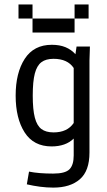

<svg xmlns="http://www.w3.org/2000/svg" viewBox="-20 -645 478 856"><path d="M217.8 191.4Q188.5 191.4 158.7 187.5Q128.9 183.6 99.6 176.8L109.4 120.1Q152.3 128.9 216.8 128.9Q270.5 128.9 289.6 109.9Q308.6 90.8 308.6 47.9V-27.3Q291 -9.8 266.1 -1Q241.2 7.8 210 7.8Q129.9 7.8 89.8 -54.7Q49.8 -117.2 49.8 -218.8Q49.8 -320.3 90.3 -382.8Q130.9 -445.3 210.9 -445.3Q246.1 -445.3 272 -434.6Q297.9 -423.8 316.4 -403.3L321.3 -437.5H380.9L378.9 -375V35.2Q378.9 117.2 335.9 154.3Q293 191.4 217.8 191.4ZM218.8 -54.7Q280.3 -54.7 308.6 -96.7V-341.8Q281.2 -382.8 218.8 -382.8Q184.6 -382.8 164.6 -367.7Q144.5 -352.5 135.3 -317.4Q126 -282.2 126 -218.8Q126 -156.2 135.3 -120.6Q144.5 -85 164.6 -69.8Q184.6 -54.7 218.8 -54.7ZM187.5 -562.5V-500H125V-562.5ZM250 -562.5V-500H187.5V-562.5ZM312.5 -562.5V-500H250V-562.5ZM375 -625V-562.5H312.5V-625ZM125 -625V-562.5H62.5V-625Z"/></svg>

Font: Sudo Variable
Style: Regular
Weight: 400
Monospace: yes
Designer: Jens Kutilek
Foundry: Jens Kutilek
Version: Version 0.040